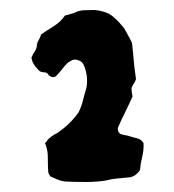

<svg xmlns="http://www.w3.org/2000/svg" viewBox="-20 -638 349 384"><path d="M267 -352Q268 -339 264.5 -325Q261 -311 260 -298Q250 -283 235 -283Q225 -282 214 -281Q203 -280 192 -277Q173 -274 152 -274Q131 -274 110 -275Q102 -276 95 -279Q88 -282 81 -285Q77 -290 76.5 -294Q76 -298 76 -302Q76 -316 75.5 -328Q75 -340 70 -352Q73 -354 74.5 -357Q76 -360 78 -361Q86 -368 93 -371Q119 -388 137 -413Q143 -425 146 -437.5Q149 -450 153 -463Q157 -487 147 -509Q145 -514 138 -517Q131 -520 125 -518Q123 -517 119.5 -515Q116 -513 114 -511Q109 -506 104.5 -500Q100 -494 95 -489Q88 -479 77 -488Q76 -490 75 -491Q74 -492 72 -493Q68 -493 63.5 -494Q59 -495 56 -499Q44 -511 43 -523Q46 -530 50 -536Q54 -542 54 -550Q55 -554 58 -559Q61 -564 62 -569Q75 -578 88 -586Q101 -594 110 -607Q115 -608 119.5 -609.5Q124 -611 128 -612Q137 -617 148 -617.5Q159 -618 169 -618Q180 -617 190.5 -613.5Q201 -610 208 -603Q213 -599 218 -593.5Q223 -588 228 -582Q231 -576 235.5 -568.5Q240 -561 244 -552Q246 -535 247.5 -517Q249 -499 252 -480Q251 -476 248 -471.5Q245 -467 243 -462Q243 -458 243.5 -454Q244 -450 245 -445Q238 -429 230.5 -414Q223 -399 216 -383Q215 -379 217 -374.5Q219 -370 224 -369Q230 -368 236 -366.5Q242 -365 248 -363Q253 -362 258 -360Q263 -358 267 -352Z"/></svg>

Font: Darumadrop One
Style: Regular
Weight: 400
Version: Version 1.000